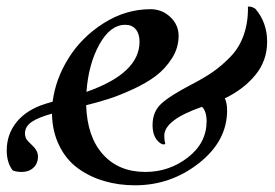

<svg xmlns="http://www.w3.org/2000/svg" viewBox="-28 -551 824 576"><path d="M423.8 -523.4Q458 -523.4 482.9 -500Q507.8 -476.6 507.8 -443.4Q507.8 -407.2 487.8 -376Q467.8 -344.7 439.5 -323.2Q411.1 -301.8 370.6 -283.2Q330.1 -264.6 298.3 -254.4Q266.6 -244.1 230.5 -235.4Q233.4 -140.6 280.8 -87.9Q328.1 -35.2 408.2 -35.2Q479.5 -35.2 535.6 -78.6Q591.8 -122.1 591.8 -187.5Q591.8 -216.8 578.1 -230.5Q464.8 -191.4 464.8 -143.6Q464.8 -130.9 467.8 -119.1Q459 -114.3 446.3 -127Q429.7 -143.6 429.7 -175.8Q429.7 -215.8 455.6 -239.7Q481.4 -263.7 548.8 -298.8Q583 -316.4 609.4 -334.5Q635.7 -352.5 662.6 -379.9Q689.5 -407.2 703.1 -445.8Q716.8 -484.4 715.8 -531.2Q727.5 -532.2 738.3 -524.4Q773.4 -483.4 773.4 -425.8Q773.4 -369.1 738.3 -326.2Q703.1 -283.2 646.5 -255.9Q653.3 -242.2 653.3 -219.7Q653.3 -127.9 568.8 -61.5Q484.4 4.9 377 4.9Q328.1 4.9 284.7 -7.8Q241.2 -20.5 206.1 -45.9Q170.9 -71.3 149.9 -113.8Q128.9 -156.2 127.9 -210Q87.9 -199.2 67.4 -185.5Q46.9 -171.9 46.9 -150.4Q46.9 -146.5 47.9 -142.6Q48.8 -138.7 49.8 -136.2Q50.8 -133.8 53.2 -130.9Q55.7 -127.9 57.1 -126.5Q58.6 -125 61.5 -122.1Q64.5 -119.1 66.4 -117.2Q85.9 -99.6 85.9 -82Q85.9 -60.5 72.3 -47.9Q58.6 -35.2 38.1 -35.2Q19.5 -35.2 9.8 -40Q-7.8 -63.5 -7.8 -99.6Q-7.8 -148.4 22 -185.1Q51.8 -221.7 107.4 -239.3Q116.2 -242.2 129.9 -246.1Q138.7 -314.5 178.2 -377.4Q217.8 -440.4 283.7 -481.9Q349.6 -523.4 423.8 -523.4ZM231.4 -275.4Q390.6 -331.1 390.6 -425.8Q390.6 -449.2 379.4 -462.9Q368.2 -476.6 347.7 -476.6Q302.7 -476.6 270 -417.5Q237.3 -358.4 231.4 -275.4Z"/></svg>

Font: Crimson
Style: SemiboldItalic
Weight: 600
Italic angle: -11°
Version: Version 0.8 ; ttfautohint (v1.00) -l 8 -r 50 -G 200 -x 14 -D